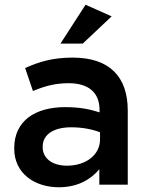

<svg xmlns="http://www.w3.org/2000/svg" viewBox="-20 -779 627 810"><path d="M399 -65V0H519V-313C519 -454 443 -536 287 -536C201 -536 144 -518 86 -492L119 -395C167 -415 211 -428 270 -428C354 -428 400 -388 400 -315V-305C359 -318 318 -327 254 -327C131 -327 40 -271 40 -154V-152C40 -46 128 11 228 11C308 11 363 -22 399 -65ZM402 -221V-191C402 -125 342 -80 262 -80C205 -80 160 -108 160 -158V-160C160 -211 205 -242 281 -242C328 -242 371 -233 402 -221ZM341 -759 235 -595H329L451 -710Z"/></svg>

Font: Mission Medium
Style: Regular
Weight: 500
Version: Version 1.000;FEAKit 1.0